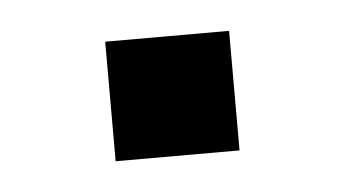

<svg xmlns="http://www.w3.org/2000/svg" viewBox="-26 -357 317 176"><g transform="rotate(-5 132.5 -269.0)"><path d="M75 -214V-324H189V-214Z"/></g></svg>

Font: Nunito Sans 10pt SemiExpanded
Style: Regular
Weight: 400
Width: 6
Designer: Vernon Adams
Foundry: Vernon Adams
Version: Version 3.101;gftools[0.9.27]